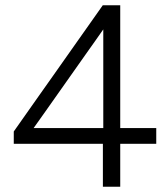

<svg xmlns="http://www.w3.org/2000/svg" viewBox="-20 -705 636 725"><path d="M368.5 0V-162H32V-208.5Q53.5 -239 79.5 -276Q105.5 -313 132 -350.5Q158.5 -388 181.5 -420.5L271 -547.5Q295 -581.5 319.5 -616.2Q344 -651 368 -685H434V-221.5H570V-162H434V0ZM187 -334.5Q167 -306 147 -277.8Q127 -249.5 107 -221.5H370V-594Q354.5 -572 339.5 -550.5Q324.5 -529 309 -507.5Z"/></svg>

Font: Commissioner Light
Style: Regular
Weight: 300
Designer: Kostas Bartsokas
Foundry: Kostas Bartsokas
Version: Version 1.000; ttfautohint (v1.8.3)